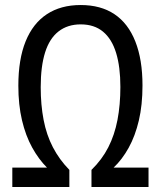

<svg xmlns="http://www.w3.org/2000/svg" viewBox="-20 -744 641 764"><path d="M301 -647Q249 -647 213 -619Q177 -591 159.5 -535.5Q142 -480 142 -397Q142 -327 153.5 -267Q165 -207 190.5 -158Q216 -109 256 -68V0H29V-77H167Q134 -110 108 -157Q82 -204 67.5 -265.5Q53 -327 53 -403Q53 -508 82 -579.5Q111 -651 166.5 -687.5Q222 -724 301 -724Q381 -724 435.5 -687.5Q490 -651 518.5 -579Q547 -507 547 -404Q547 -326 532.5 -264.5Q518 -203 492 -156Q466 -109 432 -77H571V0H344V-68Q386 -109 411 -158Q436 -207 447.5 -267Q459 -327 459 -398Q459 -478 442 -533.5Q425 -589 390 -618Q355 -647 301 -647Z"/></svg>

Font: Noto Sans Display Condensed
Style: Regular
Weight: 400
Width: 3
Designer: Monotype Design Team
Foundry: Monotype Imaging Inc.
Version: Version 2.003